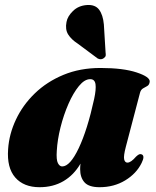

<svg xmlns="http://www.w3.org/2000/svg" viewBox="-20 -749 633 781"><path d="M492 -152.5Q482 -114.5 485 -101Q488 -87.5 498.5 -87.5Q512.5 -87.5 533.5 -112Q542 -120 546.8 -121.5Q551.5 -123 556.5 -121Q570.5 -115 556 -86Q535 -43 489.2 -15.2Q443.5 12.5 385 12.5Q341.5 12.5 323.8 -7.2Q306 -27 306 -61Q306 -70.5 307.5 -83.5Q280.5 -37 238.2 -12.2Q196 12.5 141 12.5Q76.5 12.5 42 -27Q7.5 -66.5 13 -142Q17 -203.5 44.8 -262.5Q72.5 -321.5 121.5 -369Q170.5 -416.5 238 -444.5Q305.5 -472.5 388.5 -472.5Q481.5 -472.5 536.2 -454.2Q591 -436 589 -416.5Q587.5 -404 579.2 -399.2Q571 -394.5 562 -389.5Q553 -384.5 549.5 -371.5ZM211 -135.5Q208.5 -99 215.5 -85.5Q222.5 -72 233 -72Q265 -72 300.2 -146.2Q335.5 -220.5 363 -346.5Q371.5 -386 368.5 -406.5Q365.5 -427 347 -427Q324 -427 301 -399Q278 -371 258.5 -326.5Q239 -282 226.2 -231.2Q213.5 -180.5 211 -135.5ZM402.5 -649.5 409.5 -535Q410.5 -529 410 -523.5Q409.5 -518 403 -513Q391.5 -504 377.5 -511L295.5 -572Q270 -588.5 257.2 -609Q244.5 -629.5 250.5 -659.5Q254.5 -682.5 276.8 -704.2Q299 -726 333 -728.5Q367 -731 383 -709.8Q399 -688.5 402.5 -649.5Z"/></svg>

Font: Fraunces 72pt S000 Black
Style: Italic
Weight: 900
Italic angle: -16°
Version: Version 1.000; ttfautohint (v1.8.3)